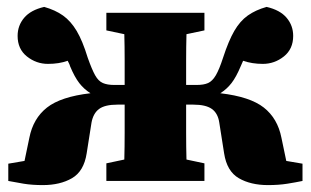

<svg xmlns="http://www.w3.org/2000/svg" viewBox="-20 -524 900 556"><path d="M856 0Q837 4 812 8Q787 12 756 12Q706 12 671.5 -8Q637 -28 629 -80L615 -169Q611 -196 593.5 -208.5Q576 -221 540 -221H519Q519 -182 519 -140Q519 -98 520 -62L572 -51V0H288V-51L340 -62Q341 -98 341 -140.5Q341 -183 341 -221H320Q284 -221 267 -208.5Q250 -196 245 -169L231 -80Q223 -28 188.5 -8Q154 12 104 12Q73 12 48.5 8Q24 4 4 0V-50L51 -58L65 -125Q76 -181 116 -212.5Q156 -244 242 -254Q223 -266 209.5 -283.5Q196 -301 183 -332Q182 -336 180 -340Q178 -344 176 -348Q151 -339 119 -339Q85 -339 58 -360.5Q31 -382 31 -420Q31 -450 50 -472.5Q69 -495 108 -504Q140 -495 162.5 -479Q185 -463 202 -434.5Q219 -406 234 -357Q246 -323 255.5 -306Q265 -289 278 -283.5Q291 -278 310 -278H341Q341 -310 341 -350Q341 -390 340 -425L288 -436V-487H572V-436L520 -425Q519 -389 519 -348.5Q519 -308 519 -278H550Q570 -278 582.5 -283.5Q595 -289 605 -306Q615 -323 626 -357Q642 -406 658.5 -434.5Q675 -463 697.5 -479Q720 -495 752 -504Q791 -495 810 -472.5Q829 -450 829 -420Q829 -382 802 -360.5Q775 -339 741 -339Q710 -339 684 -348Q682 -344 680.5 -340Q679 -336 677 -332Q664 -301 650.5 -283.5Q637 -266 618 -254Q704 -244 744 -212.5Q784 -181 795 -125L809 -58L856 -50Z"/></svg>

Font: Source Serif 4 Black
Style: Regular
Weight: 900
Designer: Frank Grießhammer
Foundry: Adobe
Version: Version 4.005;hotconv 1.1.0;makeotfexe 2.6.0